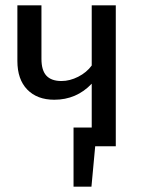

<svg xmlns="http://www.w3.org/2000/svg" viewBox="-20 -547 534 718"><path d="M413 -527V0H336L322 151H255V-70H323V-234Q266 -174 183 -174Q119 -174 82 -212Q45 -250 45 -319V-527H135V-327Q135 -284 153.5 -264Q172 -244 210 -244Q241 -244 272.5 -260Q304 -276 323 -302V-527Z"/></svg>

Font: Fira Sans Condensed
Style: Regular
Weight: 400
Width: 3
Designer: bBox Type GmbH & Carrois Corporate GbR & Edenspiekermann AG
Foundry: bBox Type GmbH & Carrois Corporate GbR & Edenspiekermann AG
Version: Version 4.301